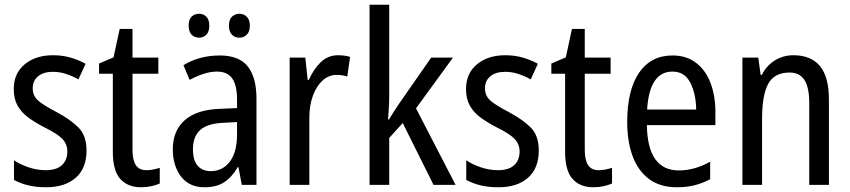

<svg xmlns="http://www.w3.org/2000/svg" viewBox="-20 -780 3586 810"><path d="M345 -145Q345 -70 299.5 -30Q254 10 175 10Q131 10 97.5 1.5Q64 -7 39 -21V-104Q63 -87 99.5 -74.5Q136 -62 173 -62Q218 -62 241 -83Q264 -104 264 -141Q264 -172 243 -194Q222 -216 167 -243Q128 -263 99 -284.5Q70 -306 54 -334.5Q38 -363 38 -405Q38 -470 84 -508.5Q130 -547 204 -547Q242 -547 276 -537.5Q310 -528 341 -511L311 -445Q286 -459 259 -468Q232 -477 203 -477Q163 -477 140.5 -458Q118 -439 118 -408Q118 -376 140.5 -356Q163 -336 219 -307Q277 -276 311 -242Q345 -208 345 -145Z M598 -62Q612 -62 627 -65Q642 -68 654 -72V-6Q639 1 618.5 5.5Q598 10 575 10Q519 10 487.5 -25Q456 -60 456 -140V-469H398V-512L459 -538L485 -658H539V-537H648V-469H539V-148Q539 -105 553 -83.5Q567 -62 598 -62Z M907 -546Q989 -546 1025.5 -499.5Q1062 -453 1062 -363V0H1000L986 -75H983Q958 -32 925.5 -11Q893 10 843 10Q778 10 743.5 -35.5Q709 -81 709 -150Q709 -229 760 -273.5Q811 -318 910 -321L980 -324V-359Q980 -422 959 -450Q938 -478 896 -478Q868 -478 839 -468.5Q810 -459 780 -443L754 -505Q786 -525 825 -535.5Q864 -546 907 -546ZM923 -262Q854 -259 824 -231Q794 -203 794 -151Q794 -103 814 -80.5Q834 -58 869 -58Q919 -58 949.5 -98Q980 -138 980 -213V-265ZM776 -672Q776 -698 788.5 -710Q801 -722 820 -722Q838 -722 850.5 -709.5Q863 -697 863 -672Q863 -646 850.5 -633.5Q838 -621 820 -621Q801 -621 788.5 -633.5Q776 -646 776 -672ZM946 -672Q946 -698 959 -710Q972 -722 990 -722Q1008 -722 1021 -709.5Q1034 -697 1034 -672Q1034 -646 1021 -633.5Q1008 -621 990 -621Q971 -621 958.5 -633.5Q946 -646 946 -672Z M1406 -547Q1418 -547 1431 -545.5Q1444 -544 1457 -540L1445 -457Q1425 -464 1400 -464Q1367 -464 1341 -440.5Q1315 -417 1300 -376Q1285 -335 1285 -282V0H1202V-537H1268L1278 -443H1283Q1303 -489 1333.5 -518Q1364 -547 1406 -547Z M1622 -377Q1622 -353 1620.5 -326.5Q1619 -300 1617 -276H1621Q1630 -291 1642 -310Q1654 -329 1664 -343L1799 -537H1891L1735 -323L1902 0H1809L1679 -261L1622 -198V0H1539V-760H1622Z M2253 -145Q2253 -70 2207.5 -30Q2162 10 2083 10Q2039 10 2005.5 1.5Q1972 -7 1947 -21V-104Q1971 -87 2007.5 -74.5Q2044 -62 2081 -62Q2126 -62 2149 -83Q2172 -104 2172 -141Q2172 -172 2151 -194Q2130 -216 2075 -243Q2036 -263 2007 -284.5Q1978 -306 1962 -334.5Q1946 -363 1946 -405Q1946 -470 1992 -508.5Q2038 -547 2112 -547Q2150 -547 2184 -537.5Q2218 -528 2249 -511L2219 -445Q2194 -459 2167 -468Q2140 -477 2111 -477Q2071 -477 2048.5 -458Q2026 -439 2026 -408Q2026 -376 2048.5 -356Q2071 -336 2127 -307Q2185 -276 2219 -242Q2253 -208 2253 -145Z M2506 -62Q2520 -62 2535 -65Q2550 -68 2562 -72V-6Q2547 1 2526.5 5.5Q2506 10 2483 10Q2427 10 2395.5 -25Q2364 -60 2364 -140V-469H2306V-512L2367 -538L2393 -658H2447V-537H2556V-469H2447V-148Q2447 -105 2461 -83.5Q2475 -62 2506 -62Z M2817 -546Q2876 -546 2916.5 -515Q2957 -484 2977.5 -430Q2998 -376 2998 -308V-252H2709Q2712 -61 2844 -61Q2911 -61 2976 -98V-24Q2944 -7 2910.5 1.5Q2877 10 2836 10Q2765 10 2718.5 -24.5Q2672 -59 2649 -121Q2626 -183 2626 -265Q2626 -400 2676 -473Q2726 -546 2817 -546ZM2817 -478Q2720 -478 2710 -318H2917Q2916 -385 2892 -431.5Q2868 -478 2817 -478Z M3327 -547Q3401 -547 3439 -501.5Q3477 -456 3477 -360V0H3394V-347Q3394 -410 3374 -442Q3354 -474 3311 -474Q3247 -474 3221 -426.5Q3195 -379 3195 -279V0H3112V-537H3179L3189 -464H3194Q3214 -504 3249.5 -525.5Q3285 -547 3327 -547Z"/></svg>

Font: Noto Sans Gurmukhi Condensed
Style: Regular
Weight: 400
Width: 3
Designer: Jelle Bosma - Monotype Design Team
Foundry: Monotype Imaging Inc.
Version: Version 2.004; ttfautohint (v1.8.4.7-5d5b)